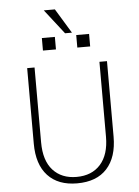

<svg xmlns="http://www.w3.org/2000/svg" viewBox="-67 -1095 843 1163"><g transform="rotate(-5 355.0 -513.0)"><path d="M113.3 -245.1V-704.1H158.2V-249Q158.2 -137.7 210.9 -79.6Q263.7 -21.5 354.5 -21.5Q447.3 -21.5 500 -80.6Q552.7 -139.6 552.7 -249V-704.1H598.6V-245.1Q598.6 -120.1 536.1 -51.3Q473.6 17.6 354.5 17.6Q239.3 17.6 176.3 -50.3Q113.3 -118.2 113.3 -245.1ZM244.1 -1043.9H311.5L402.3 -894.5H360.4ZM217.8 -801.8V-877.9H296.9V-801.8ZM426.8 -801.8V-877.9H504.9V-801.8Z"/></g></svg>

Font: Gothic A1 ExtraLight
Style: Regular
Weight: 275
Designer: HanYang I&C Co.,Ltd.
Foundry: HanYang I&C Co.,Ltd.
Version: Version 2.50